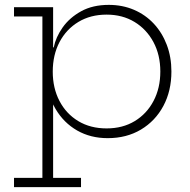

<svg xmlns="http://www.w3.org/2000/svg" viewBox="-20 -558 779 788"><path d="M37.5 210V172H154V-490.5H37.5V-528.5H198V-324.5L196.5 -284V-248.5L198 -216.5V172H312.5V210ZM422 9Q351.5 9 296.5 -22.5Q241.5 -54 208 -110.8Q174.5 -167.5 167.5 -243.5L196.5 -264Q196.5 -196.5 224 -143.8Q251.5 -91 301.2 -61Q351 -31 417.5 -31Q483.5 -31 533 -61Q582.5 -91 610.2 -143.8Q638 -196.5 638 -264.5Q638 -332.5 609.8 -385.2Q581.5 -438 532 -468Q482.5 -498 417.5 -498Q351.5 -498 301.8 -468Q252 -438 224.2 -385.2Q196.5 -332.5 196.5 -264L190 -363.5H200.5Q209 -405.5 237.2 -445.5Q265.5 -485.5 313 -511.8Q360.5 -538 426.5 -538Q482.5 -538 529.8 -517.8Q577 -497.5 611.2 -460.8Q645.5 -424 664.5 -374Q683.5 -324 683.5 -264.5Q683.5 -185 650.5 -123.2Q617.5 -61.5 558.5 -26.2Q499.5 9 422 9Z"/></svg>

Font: Hepta Slab Light
Style: Regular
Weight: 300
Designer: Michael LaGattuta
Foundry: Michael LaGattuta
Version: Version 1.102